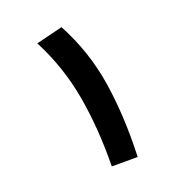

<svg xmlns="http://www.w3.org/2000/svg" viewBox="-128 -809 843 913"><g transform="rotate(-20 293.0 -352.0)"><path d="M282.7 0Q285.6 -190.4 256.6 -356.2Q227.5 -522 149.9 -670.9L284.2 -704.1Q367.2 -549.8 394.3 -377.4Q421.4 -205.1 413.6 0Z"/></g></svg>

Font: Cascadia Code PL
Style: Bold
Weight: 700
Monospace: yes
Designer: Aaron Bell
Foundry: Saja Typeworks
Version: Version 2404.023; ttfautohint (v1.8.4)